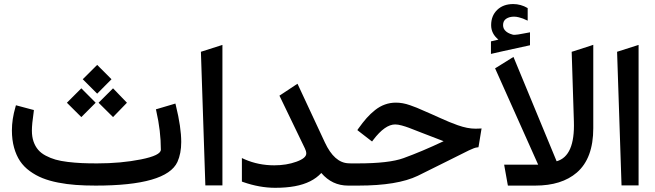

<svg xmlns="http://www.w3.org/2000/svg" viewBox="-20 -898 3167 929"><path d="M449.7 -107.4Q565.4 -107.4 661.9 -126.7Q758.3 -146 758.3 -173.8Q758.3 -264.2 736.3 -360.4L734.4 -369.1L743.2 -371.6L818.8 -394L828.6 -397L831.1 -387.2Q856.9 -282.2 856.9 -210.9Q856.9 -155.3 838.4 -114.3Q785.2 0 442.9 0Q390.6 0 347.2 -3.2Q303.7 -6.3 261.2 -14.6Q218.8 -22.9 185.8 -36.1Q152.8 -49.3 124.3 -70.1Q95.7 -90.8 77.1 -118.4Q58.6 -146 48.1 -183.6Q37.6 -221.2 37.6 -267.1Q37.6 -321.3 54.7 -379.9L57.1 -388.7L66.4 -386.2L135.7 -367.7L144 -365.7L143.1 -356.9Q134.3 -297.4 134.3 -266.1Q134.3 -236.3 142.3 -213.1Q150.4 -189.9 164.6 -173.3Q178.7 -156.7 201.4 -144.8Q224.1 -132.8 248.8 -125.7Q273.4 -118.7 307.9 -114.5Q342.3 -110.4 374.8 -108.9Q407.2 -107.4 449.7 -107.4ZM450.2 -584 519.5 -514.6 450.2 -444.8 380.4 -514.6ZM526.9 -470.7 594.2 -400.9 526.9 -331.5 457 -400.9ZM373.5 -470.7 442.9 -400.9 373.5 -331.5 303.7 -400.9Z M952.1 -647.5 1056.2 -680.7V-1H973.6Z M1679.2 0H1664.1Q1586.9 0 1534.7 -61Q1512.2 -36.6 1480.5 -20.8Q1448.7 -4.9 1407 2.9Q1365.2 10.7 1311.5 10.7Q1236.3 10.7 1156.7 -17.1L1150.4 -19.5V-26.4V-118.2V-133.3L1164.1 -127Q1230.5 -98.1 1307.1 -98.1Q1366.2 -98.1 1414.1 -115.5Q1461.9 -132.8 1461.9 -155.3Q1461.9 -166.5 1455.1 -180.2L1335.9 -427.2L1332 -435.1L1339.4 -439.9L1410.2 -486.8L1419.4 -492.7L1424.3 -482.4L1551.8 -209Q1597.7 -110.4 1666 -107.9L1679.2 -107.4Q1682.6 -107.4 1685.3 -92.5Q1688 -77.6 1688 -62.5V-45.9Q1688 -30.3 1685.3 -15.1Q1682.6 0 1679.2 0Z M1673.8 -107.4H1710Q1862.3 -107.4 1932.1 -132.8Q2021 -165 2126.5 -214.8Q2106.4 -222.2 2021 -255.4Q1973.6 -273.9 1958.3 -279.8Q1942.9 -285.6 1924.1 -290.8Q1905.3 -295.9 1892.1 -295.9Q1842.8 -295.9 1786.1 -221.2L1780.3 -213.4L1772.5 -219.2L1716.3 -262.7L1709 -268.6L1714.4 -276.4Q1735.4 -305.7 1753.9 -326.7Q1772.5 -347.7 1794.9 -365.5Q1817.4 -383.3 1842.5 -392.3Q1867.7 -401.4 1895.5 -401.4Q1912.1 -401.4 1928.7 -398.4Q1945.3 -395.5 1964.6 -388.7Q1983.9 -381.8 1996.8 -376.7Q2009.8 -371.6 2033.9 -360.6Q2058.1 -349.6 2069.3 -345.2Q2081.1 -339.8 2108.9 -327.4Q2136.7 -314.9 2153.6 -307.9Q2170.4 -300.8 2194.6 -292.2Q2218.8 -283.7 2240 -279.5Q2261.2 -275.4 2280.8 -275.4Q2289.1 -275.4 2297.9 -275.9L2310.1 -276.4L2308.1 -264.6L2296.4 -192.9L2294.9 -185.5L2287.6 -184.6Q2276.4 -183.6 2248.8 -170.4Q2221.2 -157.2 2145.5 -118.9Q2069.8 -80.6 2001.5 -47.4Q1902.8 0 1714.4 0H1673.8Q1655.3 0 1655.3 -45.9V-62.5Q1655.3 -107.4 1673.8 -107.4Z M2673.3 -117.7Q2762.2 -142.6 2756.8 -310.1L2746.1 -647.5L2752.9 -649.4L2837.9 -676.8L2850.6 -681.2V-667.5V-277.8Q2850.6 -131.8 2771 -63Q2697.8 0 2569.8 0H2445.8H2437.5L2436 -7.8L2421.4 -89.4L2419.4 -101.1H2431.2H2584L2375.5 -567.4L2382.8 -571.8L2454.1 -616.2L2464.4 -622.6ZM2391.6 -706.5Q2356.4 -734.9 2356.4 -776.4Q2356.4 -821.8 2385.7 -850.1Q2415 -878.4 2463.4 -878.4Q2481.4 -878.4 2499 -873.5Q2516.6 -868.7 2532.2 -859.4L2533.2 -858.4V-857.4V-801.3V-798.3L2530.3 -799.3Q2518.1 -805.2 2510.5 -808.1Q2502.9 -811 2490.7 -814.2Q2478.5 -817.4 2467.3 -817.4Q2444.8 -817.4 2429.4 -807.4Q2414.1 -797.4 2414.1 -776.4Q2414.1 -772 2415 -767.6Q2416 -763.2 2417.7 -759.5Q2419.4 -755.9 2422.4 -752.2Q2425.3 -748.5 2429.2 -745.4Q2433.1 -742.2 2437.7 -739.5Q2442.4 -736.8 2448 -734.6Q2453.6 -732.4 2460.4 -730.5Q2462.4 -730 2464.6 -729.7Q2466.8 -729.5 2470.7 -729.5Q2476.6 -729.5 2487.3 -731.2Q2498 -732.9 2514.6 -736.1Q2531.2 -739.3 2542 -741.2L2544.4 -741.7V-739.3V-680.7V-679.2L2543 -678.7Q2521.5 -673.8 2484.1 -665.8Q2446.8 -657.7 2415.8 -650.9Q2384.8 -644 2357.9 -637.7L2355.5 -636.7V-639.2V-696.3V-697.8L2356.9 -698.2Q2361.8 -699.2 2368.2 -700.7Q2374.5 -702.1 2380.9 -703.6Q2387.2 -705.1 2391.6 -706.5Z M2965.8 -647.5 3069.8 -680.7V-1H2987.3Z"/></svg>

Font: Samim FD-WOL
Style: Medium-FD-WOL
Weight: 500
Foundry: DejaVu fonts team - Redesigned by Saber Rastikerdar
Version: Version 4.0.0